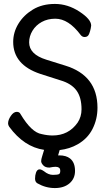

<svg xmlns="http://www.w3.org/2000/svg" viewBox="-20 -739 540 975"><path d="M361 129Q361 168 333 192Q305 216 258.5 216Q212 216 170 192Q158 185 158 168Q158 151 163 137Q169 121 181 121Q190 121 204 131Q226 149 249 149Q272 149 280 145Q286 141 286 129Q286 117 279.5 112.5Q273 108 262 108Q251 108 231 112H230Q210 112 199.5 100.5Q189 89 189 79.5Q189 70 194 55L204 22Q102 7 27 -95Q21 -104 21 -112Q21 -130 35 -150.5Q49 -171 65 -171Q79 -171 84 -160Q140 -66 192 -58Q192 -58 192 -58Q221 -51 247 -51Q328 -51 374 -116Q394 -146 394 -184Q394 -245 368 -280Q342 -315 287 -331L184 -364Q47 -410 47 -526Q47 -575 73.5 -618.5Q100 -662 147 -690.5Q194 -719 259 -719Q324 -719 383.5 -680Q443 -641 443 -609Q443 -606 440.5 -593.5Q438 -581 433 -568Q427 -551 410 -551Q398 -551 390 -561Q328 -644 261 -644Q222 -644 192 -627.5Q162 -611 145 -583Q128 -555 128 -524Q128 -463 215 -436L311 -406Q475 -356 475 -192Q475 -134 450 -84.5Q425 -35 374 -6Q334 17 283 23L275 50H281Q316 50 336 66Q361 86 361 129Z"/></svg>

Font: Moon Stars Kai HW
Style: Bold
Weight: 700
Designer: GuiWonder
Version: Version 1.101